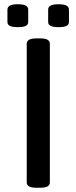

<svg xmlns="http://www.w3.org/2000/svg" viewBox="-20 -883 360 905"><path d="M152 2Q128 2 117 -4.5Q106 -11 106 -23V-677Q106 -689 117 -695.5Q128 -702 152 -702H168Q194 -702 204.5 -695.5Q215 -689 215 -677V-23Q215 -11 204.5 -4.5Q194 2 168 2ZM256 -755Q230 -755 218.5 -761Q207 -767 207 -779V-838Q207 -850 218.5 -856.5Q230 -863 256 -863Q282 -863 293.5 -856.5Q305 -850 305 -838V-779Q305 -767 293.5 -761Q282 -755 256 -755ZM64 -755Q38 -755 26.5 -761Q15 -767 15 -779V-838Q15 -850 26.5 -856.5Q38 -863 64 -863Q90 -863 101.5 -856.5Q113 -850 113 -838V-779Q113 -767 101.5 -761Q90 -755 64 -755Z"/></svg>

Font: Asap Expanded Medium
Style: Regular
Weight: 500
Width: 7
Designer: Pablo Cosgaya
Foundry: Omnibus-Type
Version: Version 3.001